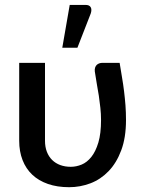

<svg xmlns="http://www.w3.org/2000/svg" viewBox="-20 -772 596 800"><path d="M478.5 -510Q483.5 -478.5 488.5 -449.2Q493.5 -420 497 -391.2Q500.5 -362.5 502.8 -333.2Q505 -304 505 -272Q505 -198.5 485.2 -145.8Q465.5 -93 432.5 -58.8Q399.5 -24.5 356.8 -8.2Q314 8 268 8Q218.5 8 179.8 -5.5Q141 -19 114.5 -44Q88 -69 74 -105Q60 -141 60 -185.5V-510H167.5V-185.5Q167.5 -160 175.2 -139.8Q183 -119.5 197.2 -105.5Q211.5 -91.5 231.2 -84.2Q251 -77 275 -77Q297.5 -77 320 -86.2Q342.5 -95.5 360.5 -118Q378.5 -140.5 389.8 -178Q401 -215.5 401 -272Q401 -297.5 398.2 -322.8Q395.5 -348 391.8 -373Q388 -398 383.2 -423.5Q378.5 -449 375 -474.5Q374 -484 376.5 -491Q379 -498 383.5 -502Q388 -506 393.8 -508Q399.5 -510 405 -510ZM239.5 -573 270.5 -751.5H337Q352.5 -751.5 358 -741.8Q363.5 -732 358 -715.5L302.5 -573Z"/></svg>

Font: Lato SemiBold
Style: Regular
Weight: 600
Designer: Lukasz Dziedzic with Adam Twardoch and Botio Nikoltchev
Foundry: tyPoland Lukasz Dziedzic
Version: Version 2.015; 2015-08-06; http://www.latofonts.com/